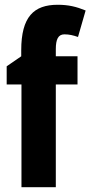

<svg xmlns="http://www.w3.org/2000/svg" viewBox="-20 -785 379 805"><path d="M305 -431V-549H214V-579C214 -620 224 -641 250 -641C270 -641 287 -637 307 -630L339 -741C300 -757 267 -765 222 -765C122 -765 69 -715 69 -574V-549L8 -507V-431H70V0H214V-431Z"/></svg>

Font: Noto Sans Gujarati UI ExtraCondensed ExtraBold
Style: Regular
Weight: 800
Width: 2
Designer: Jelle Bosma - Monotype Design Team, Universal Thirst
Foundry: Monotype Imaging Inc.
Version: Version 2.106